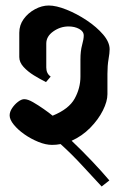

<svg xmlns="http://www.w3.org/2000/svg" viewBox="-20 -669 443 697"><path d="M50 -550Q50 -578 66 -600Q82 -622 107 -635.5Q132 -649 157 -649Q184 -649 221.5 -634Q259 -619 295 -595Q331 -571 354.5 -543.5Q378 -516 378 -490Q378 -477 374 -454Q370 -431 370 -401V-327Q370 -301 353.5 -268Q337 -235 307.5 -205Q278 -175 240 -158Q276 -124 313 -85Q350 -46 377 -14L349 8Q319 -24 280 -66.5Q241 -109 200 -146Q185 -143 169 -143Q146 -143 119 -154Q92 -165 68.5 -181.5Q45 -198 30 -216.5Q15 -235 15 -250Q15 -263 24 -276.5Q33 -290 45.5 -299.5Q58 -309 68 -309Q81 -309 100 -298Q119 -287 139 -273Q159 -259 171 -249Q230 -273 251 -311Q272 -349 272 -391V-453Q272 -484 278 -505.5Q284 -527 284 -540Q284 -555 267.5 -564Q251 -573 229 -573Q199 -573 173.5 -555Q148 -537 148 -511V-424Q148 -402 164 -391L147 -371Q125 -382 103 -395.5Q81 -409 65.5 -426Q50 -443 50 -462Z"/></svg>

Font: Jaini Purva
Style: Regular
Weight: 400
Designer: Maithili Shingre, Girish Dalvi (Devanagari), Taresh Vohra (Latin)
Foundry: Ek Type
Version: Version 2.000; ttfautohint (v1.8.4.7-5d5b)